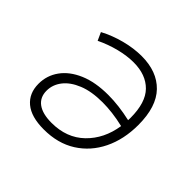

<svg xmlns="http://www.w3.org/2000/svg" viewBox="-132 -684 851 851"><g transform="rotate(45 293.0 -258.5)"><path d="M234.4 9.8Q155.3 9.8 115 -23.9Q74.7 -57.6 74.7 -117.2Q74.7 -168.9 104.5 -210.4Q134.3 -252 191.2 -276.4Q248 -300.8 329.1 -300.8Q394 -300.8 469.7 -283.7Q470.2 -291 470.2 -298.3Q470.2 -394 426.8 -438.2Q383.3 -482.4 306.2 -482.4Q264.6 -482.4 217.3 -470.5Q169.9 -458.5 125.5 -437L108.4 -474.6Q155.3 -499.5 208.7 -513.4Q262.2 -527.3 311.5 -527.3Q408.2 -527.3 462.6 -471.2Q517.1 -415 517.1 -300.8Q517.1 -210.4 482.9 -140.4Q448.7 -70.3 385.5 -30.3Q322.3 9.8 234.4 9.8ZM466.3 -243.2Q429.2 -252 396.2 -255.9Q363.3 -259.8 334 -259.8Q265.1 -259.8 217.8 -240.5Q170.4 -221.2 146 -189.7Q121.6 -158.2 121.6 -120.6Q121.6 -79.1 151.6 -57.1Q181.6 -35.2 237.8 -35.2Q332.5 -35.2 392.3 -93Q452.1 -150.9 466.3 -243.2Z"/></g></svg>

Font: Cascadia Mono ExtraLight
Style: Italic
Weight: 200
Italic angle: -10°
Monospace: yes
Designer: Aaron Bell
Foundry: Saja Typeworks
Version: Version 2404.023; ttfautohint (v1.8.4)